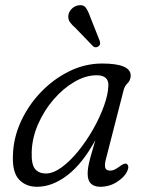

<svg xmlns="http://www.w3.org/2000/svg" viewBox="-20 -707 566 736"><path d="M386 -97Q380.5 -76.5 383.2 -64.8Q386 -53 402 -53Q412 -53 421 -57.8Q430 -62.5 440 -70Q457.5 -83 465 -79Q477.5 -71.5 467 -49Q456 -27 427.5 -9Q399 9 364 9Q341.5 9 328.8 -3Q316 -15 316 -41Q316 -53 318.2 -67.2Q320.5 -81.5 327 -105.2Q333.5 -129 345.5 -170Q297 -80.5 239 -35.8Q181 9 122 9Q79 9 53 -18.8Q27 -46.5 29.5 -110Q31 -177.5 59.8 -240.5Q88.5 -303.5 136.8 -353.8Q185 -404 245.5 -433.8Q306 -463.5 371.5 -463.5Q483 -463.5 481 -415.5Q480 -398.5 469 -388Q458 -377.5 454 -362ZM101.5 -124Q100 -77 114.2 -59.5Q128.5 -42 156 -42Q184 -42 216.2 -65.5Q248.5 -89 279.8 -127.5Q311 -166 336.8 -211.2Q362.5 -256.5 378.5 -300.8Q394.5 -345 395.5 -379.5Q396.5 -418.5 350.5 -418.5Q308.5 -418.5 265.2 -393.2Q222 -368 185.5 -325.8Q149 -283.5 126 -231Q103 -178.5 101.5 -124ZM326.5 -640.5 362 -551Q364 -545.5 363.8 -539.8Q363.5 -534 357.5 -529.5Q347.5 -522 337.5 -529L269.5 -599.5Q256 -611 248.2 -622Q240.5 -633 242 -647Q243 -660.5 253.8 -672Q264.5 -683.5 280 -686.5Q300 -690 309.2 -677Q318.5 -664 326.5 -640.5Z"/></svg>

Font: Fraunces 9pt SuperSoft Light
Style: Italic
Weight: 300
Italic angle: -16°
Version: Version 1.000;[b76b70a41]